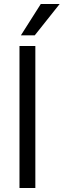

<svg xmlns="http://www.w3.org/2000/svg" viewBox="-20 -936 317 956"><path d="M153 -760H84L183 -916H277ZM156 0H77V-707H156Z"/></svg>

Font: Hind Jalandhar
Style: Regular
Weight: 400
Designer: Namrata Goyal
Foundry: Indian Type Foundry
Version: Version 0.702;PS 1.0;hotconv 1.0.81;makeotf.lib2.5.63406